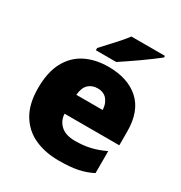

<svg xmlns="http://www.w3.org/2000/svg" viewBox="-180 -896 978 1036"><g transform="rotate(30 309.0 -378.0)"><path d="M315 -563Q436 -563 506 -500Q576 -437 576 -310V-225H235Q237 -182 267.5 -154Q298 -126 356 -126Q408 -126 451 -136Q494 -146 540 -168V-31Q500 -10 452.5 0Q405 10 333 10Q249 10 183.5 -19.5Q118 -49 80 -112Q42 -175 42 -273Q42 -373 76.5 -437Q111 -501 172.5 -532Q234 -563 315 -563ZM322 -433Q288 -433 265.5 -412Q243 -391 239 -345H403Q402 -382 381.5 -407.5Q361 -433 322 -433ZM548 -756Q530 -742 503 -721.5Q476 -701 445 -679.5Q414 -658 385.5 -638.5Q357 -619 337 -606H210V-620Q227 -639 251 -664.5Q275 -690 299 -717Q323 -744 339 -766H548Z"/></g></svg>

Font: Noto Sans Thaana Black
Style: Regular
Weight: 900
Designer: David Williams
Foundry: Google Inc.
Version: Version 3.001; ttfautohint (v1.8.4.7-5d5b)